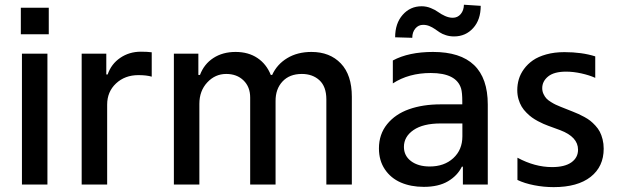

<svg xmlns="http://www.w3.org/2000/svg" viewBox="-20 -769 2577 800"><path d="M66.8 -736.9H183.2V-626.1H66.8ZM71.4 0V-545.5H177.6V0Z M320.3 0V-545.5H422.9V-458.8H428.6Q443.5 -502.5 481.2 -528.1Q518.8 -553.6 567.1 -553.6Q594.1 -553.6 612.2 -551.1V-449.6Q590.2 -456 556.8 -456Q500.4 -456 463.4 -421.3Q426.5 -386.7 426.5 -333.1V0Z M704.5 0V-545.5H806.5V-456.7H813.2Q830.3 -502.1 869.1 -527.3Q908 -552.6 961.6 -552.6Q1014.9 -552.6 1052.6 -527.3Q1090.2 -502.1 1108.3 -456.7H1114Q1134.2 -501.1 1176.8 -526.8Q1219.5 -552.6 1277.7 -552.6Q1354.4 -552.6 1400.2 -504.6Q1446 -456.7 1446 -365.8V0H1339.8V-355.8Q1339.5 -408.4 1310.9 -434.7Q1282.3 -460.9 1237.6 -460.9Q1186.4 -460.9 1157.1 -429.5Q1127.8 -398.1 1128.2 -347.7V0H1022.4V-362.6Q1022.4 -407 994.7 -433.9Q967 -460.9 922.6 -460.9Q876.4 -460.9 843.6 -425.6Q810.7 -390.3 810.7 -336.3V0Z M1697.8 -611.5 1626.4 -613.6Q1626.4 -671.5 1657.8 -707.2Q1689.3 -742.9 1736.9 -742.9Q1756.4 -742.9 1774.9 -735.4Q1793.3 -728 1805.6 -718.9Q1817.8 -709.9 1834.3 -702.4Q1850.9 -695 1866.5 -695Q1886.7 -695 1899.7 -710.4Q1912.6 -725.9 1913 -749.3L1983 -744.7Q1983 -686.8 1951.7 -652.2Q1920.5 -617.5 1872.5 -617.2Q1854 -617.2 1838.4 -622.2Q1822.8 -627.1 1812.1 -634.2Q1801.5 -641.3 1791.4 -648.4Q1781.2 -655.5 1769 -660.5Q1756.7 -665.5 1742.9 -665.5Q1723.4 -665.5 1710.6 -650.2Q1697.8 -634.9 1697.8 -611.5ZM1745.7 9.6Q1692.1 9.6 1650.2 -8.5Q1608.3 -26.6 1583.6 -63.4Q1558.9 -100.1 1558.9 -150.6Q1558.9 -209.5 1593 -251.6Q1627.1 -293.7 1684.5 -313.9Q1741.8 -334.2 1816.4 -334.2H1906.2V-346.6Q1906.2 -382.8 1901.3 -399.9Q1881.7 -464.8 1774.9 -464.8Q1683.2 -464.8 1616.8 -421.5V-517Q1682.9 -552.6 1784.1 -552.6Q2012.4 -552.6 2012.4 -333.5V0H1908.7V-74.6H1904.5Q1886 -36.9 1846.6 -13.7Q1807.2 9.6 1745.7 9.6ZM1770.6 -75.3Q1831 -75.3 1868.8 -110.1Q1906.6 -144.9 1906.6 -201V-254.6H1816.1Q1742.9 -254.6 1702.9 -227.1Q1663 -199.6 1663 -157Q1663 -120 1692.6 -97.7Q1722.3 -75.3 1770.6 -75.3Z M2286.9 10.7Q2245.7 10.7 2205.6 2.8Q2165.5 -5 2136 -19.2V-111.9Q2208.5 -72.8 2280.2 -72.8Q2333.1 -72.8 2360.8 -92.5Q2388.5 -112.2 2388.5 -145.2Q2388.5 -198.5 2314.3 -226.6L2264.2 -245Q2253.2 -249.3 2244.3 -253Q2235.4 -256.7 2221.4 -264.2Q2207.4 -271.7 2196.6 -279.5Q2185.7 -287.3 2173.7 -299.4Q2161.6 -311.4 2153.6 -324.8Q2145.6 -338.1 2140.4 -355.8Q2135.3 -373.6 2135.3 -393.5Q2135.3 -416.5 2141.7 -438.6Q2148.1 -460.6 2163.2 -481.4Q2178.3 -502.1 2200.5 -517.6Q2222.7 -533 2256.4 -542.4Q2290.1 -551.8 2331.7 -551.8Q2404.5 -551.8 2460.2 -534.1V-444.6Q2436.1 -455.6 2402.5 -463.1Q2369 -470.5 2338.8 -470.5Q2288.7 -470.5 2264 -450.5Q2239.3 -430.4 2239.3 -401.6Q2239.3 -388.5 2244.7 -377.1Q2250 -365.8 2256.9 -358.5Q2263.8 -351.2 2275.9 -343.8Q2288 -336.3 2295.5 -332.9Q2302.9 -329.5 2315.7 -324.2L2366.5 -304Q2380.7 -298.3 2390.3 -294Q2399.9 -289.8 2414.6 -281.8Q2429.3 -273.8 2439.5 -265.8Q2449.6 -257.8 2460.9 -245.6Q2472.3 -233.3 2479.2 -220Q2486.2 -206.7 2490.8 -188.4Q2495.4 -170.1 2495.4 -149.5Q2495.4 -74.9 2441.1 -32.1Q2386.7 10.7 2286.9 10.7Z"/></svg>

Font: TID UI Medium
Style: Regular
Weight: 500
Designer: The TID Project Authors
Foundry: Bakken & Bæck
Version: Version 1.001;hotconv 1.0.109;makeotfexe 2.5.65596